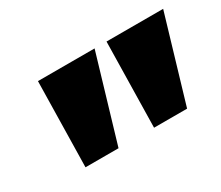

<svg xmlns="http://www.w3.org/2000/svg" viewBox="-67 -851 690 599"><g transform="rotate(-30 278.0 -551.5)"><path d="M99 -398 105 -705H309L218 -398ZM346 -398 352 -705H556L465 -398Z"/></g></svg>

Font: Nunito Sans Black
Style: Italic
Weight: 900
Italic angle: -9°
Designer: Vernon Adams
Foundry: Vernon Adams
Version: Version 3.006; ttfautohint (v1.8.3)